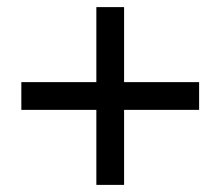

<svg xmlns="http://www.w3.org/2000/svg" viewBox="-20 -570 620 540"><path d="M251 -50V-261H40V-339H251V-550H329V-339H540V-261H329V-50Z"/></svg>

Font: Urbanist
Style: Regular
Weight: 400
Designer: Corey Hu
Foundry: Corey Hu
Version: Version 1.330; ttfautohint (v1.8.4.7-5d5b)